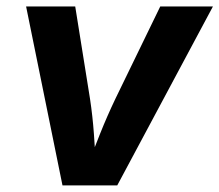

<svg xmlns="http://www.w3.org/2000/svg" viewBox="-20 -562 665 582"><path d="M169.4 0 59.1 -542.5H208L252.9 -262.2Q260.7 -210.4 264.6 -157Q268.6 -103.5 272 -46.9H240.2Q262.2 -103.5 283.4 -156.7Q304.7 -210 329.6 -262.2L465.8 -542.5H625.5L335.4 0Z"/></svg>

Font: Inter 16pt
Style: Bold Italic
Weight: 700
Italic angle: -9.3988°
Version: Version 4.001;git-66647c0bb